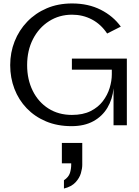

<svg xmlns="http://www.w3.org/2000/svg" viewBox="-20 -725 805 1111"><path d="M394 5Q312 5 246.5 -22.5Q181 -50 134.5 -98.5Q88 -147 63.5 -211Q39 -275 39 -348Q39 -421 64.5 -485.5Q90 -550 137.5 -599.5Q185 -649 250.5 -677Q316 -705 397 -705Q491 -705 563 -668.5Q635 -632 679 -571L600 -531Q564 -585 511.5 -612.5Q459 -640 397 -640Q323 -640 264 -602.5Q205 -565 171 -499Q137 -433 137 -348Q137 -265 169.5 -199.5Q202 -134 260.5 -97Q319 -60 396 -60Q460 -60 504 -82Q548 -104 575 -139.5Q602 -175 614.5 -216Q627 -257 627 -295V-322H396V-386H714V0H637V-214Q631 -151 601.5 -101.5Q572 -52 520 -23.5Q468 5 394 5ZM350 366V318Q377 300 384.5 276.5Q392 253 392 228V220H338V102H456V229Q456 250 448 277.5Q440 305 417 330Q394 355 350 366Z"/></svg>

Font: Panamera Medium
Style: Regular
Weight: 500
Designer: Bastien Sozeau
Foundry: NBR — Bastien Sozeau
Version: Version 3.002; ttfautohint (v1.8.4.7-5d5b);gftools[0.9.33]